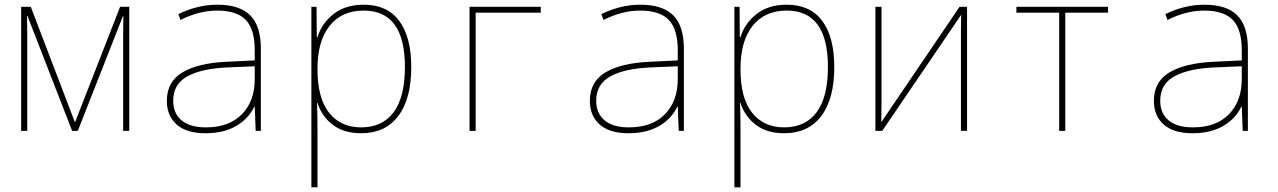

<svg xmlns="http://www.w3.org/2000/svg" viewBox="-20 -557 5440 817"><path d="M70 -528H111L299 -36L491 -528H530V0H504V-409Q504 -458 505 -488H503L311 0H287L97 -489H95Q96 -459 96 -406V0H70Z M690 -128Q690 -209 755.5 -248.5Q821 -288 941 -294L1064 -300V-343Q1064 -433 1025.5 -472.5Q987 -512 904 -512Q827 -512 748 -472L739 -497Q821 -537 905 -537Q999 -537 1044.5 -492Q1090 -447 1090 -350V0H1068L1064 -103H1062Q1038 -52 985 -21Q932 10 854 10Q774 10 732 -27Q690 -64 690 -128ZM1064 -220V-275L946 -270Q837 -265 777 -232Q717 -199 717 -128Q717 -75 752.5 -45Q788 -15 856 -15Q955 -15 1009.5 -71Q1064 -127 1064 -220Z M1305 -528H1327L1328 -399H1331Q1349 -458 1399.5 -497.5Q1450 -537 1528 -537Q1627 -537 1678.5 -468.5Q1730 -400 1730 -271Q1730 -136 1674.5 -63Q1619 10 1517 10Q1443 10 1396 -26Q1349 -62 1331 -119H1329Q1331 -74 1331 15V240H1305ZM1703 -272Q1703 -512 1528 -512Q1434 -512 1382.5 -447Q1331 -382 1331 -265V-262Q1331 -139 1380.5 -77Q1430 -15 1517 -15Q1607 -15 1655 -79.5Q1703 -144 1703 -272Z M1978 -528H2281V-503H2004V0H1978Z M2490 -128Q2490 -209 2555.5 -248.5Q2621 -288 2741 -294L2864 -300V-343Q2864 -433 2825.5 -472.5Q2787 -512 2704 -512Q2627 -512 2548 -472L2539 -497Q2621 -537 2705 -537Q2799 -537 2844.5 -492Q2890 -447 2890 -350V0H2868L2864 -103H2862Q2838 -52 2785 -21Q2732 10 2654 10Q2574 10 2532 -27Q2490 -64 2490 -128ZM2864 -220V-275L2746 -270Q2637 -265 2577 -232Q2517 -199 2517 -128Q2517 -75 2552.5 -45Q2588 -15 2656 -15Q2755 -15 2809.5 -71Q2864 -127 2864 -220Z M3105 -528H3127L3128 -399H3131Q3149 -458 3199.5 -497.5Q3250 -537 3328 -537Q3427 -537 3478.5 -468.5Q3530 -400 3530 -271Q3530 -136 3474.5 -63Q3419 10 3317 10Q3243 10 3196 -26Q3149 -62 3131 -119H3129Q3131 -74 3131 15V240H3105ZM3503 -272Q3503 -512 3328 -512Q3234 -512 3182.5 -447Q3131 -382 3131 -265V-262Q3131 -139 3180.5 -77Q3230 -15 3317 -15Q3407 -15 3455 -79.5Q3503 -144 3503 -272Z M3705 -528H3731V-114Q3731 -68 3730 -37L4063 -528H4095V0H4069V-426Q4069 -465 4070 -494L3734 0H3705Z M4487 -503H4305V-528H4695V-503H4513V0H4487Z M4890 -128Q4890 -209 4955.5 -248.5Q5021 -288 5141 -294L5264 -300V-343Q5264 -433 5225.5 -472.5Q5187 -512 5104 -512Q5027 -512 4948 -472L4939 -497Q5021 -537 5105 -537Q5199 -537 5244.5 -492Q5290 -447 5290 -350V0H5268L5264 -103H5262Q5238 -52 5185 -21Q5132 10 5054 10Q4974 10 4932 -27Q4890 -64 4890 -128ZM5264 -220V-275L5146 -270Q5037 -265 4977 -232Q4917 -199 4917 -128Q4917 -75 4952.5 -45Q4988 -15 5056 -15Q5155 -15 5209.5 -71Q5264 -127 5264 -220Z"/></svg>

Font: Noto Sans Mono UI Thin
Style: Regular
Weight: 250
Monospace: yes
Designer: Monotype Design team
Foundry: Monotype Imaging Inc.
Version: Version 1.000